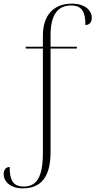

<svg xmlns="http://www.w3.org/2000/svg" viewBox="-33 -792 523 1052"><path d="M92 240C192 240 244 177 244 42V-526H388V-536H244V-599C244 -709 282 -762 356 -762C419 -762 435 -723 435 -655C453 -655 470 -666 470 -695C470 -732 436 -772 361 -772C260 -772 202 -708 202 -597V-536H108V-526H202V44C202 177 169 230 97 230C36 230 20 192 20 123C2 123 -13 135 -13 163C-13 200 21 240 92 240Z"/></svg>

Font: Noto Serif Display ExtraLight
Style: Regular
Weight: 200
Designer: Monotype Design Team
Foundry: Monotype Imaging Inc.
Version: Version 2.009